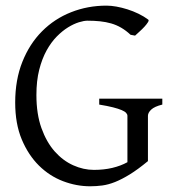

<svg xmlns="http://www.w3.org/2000/svg" viewBox="-20 -650 623 685"><path d="M508.8 -580.1Q512.2 -577.6 507.8 -570.6Q503.4 -563.5 495.4 -554.7Q487.3 -545.9 477.8 -537.4Q468.3 -528.8 461.9 -522.9L445.8 -525.9Q429.7 -541 412.6 -551Q395.5 -561 376.7 -566.4Q357.9 -571.8 336.9 -574Q315.9 -576.2 292 -576.2Q279.8 -576.2 261.5 -570.6Q243.2 -564.9 222.9 -552.5Q202.6 -540 182.6 -519.8Q162.6 -499.5 146.2 -470Q129.9 -440.4 119.9 -401.1Q109.9 -361.8 109.9 -311Q109.9 -243.2 127.9 -192.9Q146 -142.6 175.3 -109.6Q204.6 -76.7 241.2 -60.3Q277.8 -43.9 314.9 -43.9Q350.6 -43.9 380.6 -51Q410.6 -58.1 434.6 -71.3V-236.8Q434.6 -242.2 429.9 -247.3Q425.3 -252.4 413.8 -257.3Q402.3 -262.2 383.1 -267.1Q363.8 -272 334 -276.9V-297.9H559.1V-276.9Q531.2 -270 519.5 -259Q507.8 -248 507.8 -236.8V-75.2Q471.7 -45.4 443.1 -27.8Q414.6 -10.3 390.6 -0.7Q366.7 8.8 345.2 11.7Q323.7 14.6 301.8 14.6Q252.4 14.6 204.6 -3.7Q156.7 -22 118.9 -59.3Q81.1 -96.7 57.6 -152.6Q34.2 -208.5 34.2 -284.2Q34.2 -365.2 59.8 -429.4Q85.4 -493.7 129.9 -538.3Q174.3 -583 233.6 -606.4Q293 -629.9 359.9 -629.9Q376 -629.9 395.3 -626.5Q414.6 -623 434.6 -616.7Q454.6 -610.4 473.9 -601.1Q493.2 -591.8 508.8 -580.1Z"/></svg>

Font: Noto Serif Devanagari
Style: Bold
Weight: 700
Designer: Monotype Design Team
Foundry: Monotype Imaging Inc.
Version: Version 1.01